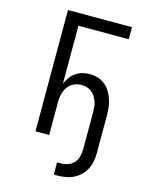

<svg xmlns="http://www.w3.org/2000/svg" viewBox="-137 -821 875 1124"><g transform="rotate(15 300.0 -259.0)"><path d="M301 217V143H323Q345 143 366.5 135.5Q388 128 402.5 112Q417 96 423 74Q429 52 429 30V-193Q429 -209 427.5 -226Q426 -243 420.5 -258.5Q415 -274 406 -288.5Q397 -303 384 -313Q371 -323 355 -327.5Q339 -332 322 -332Q299 -332 277.5 -322.5Q256 -313 242.5 -295Q229 -277 222.5 -255Q216 -233 215 -210V0H132V-735H520V-662H215V-311Q224 -332 237 -350Q250 -368 268.5 -381Q287 -394 309 -400Q331 -406 354 -406Q379 -406 403 -398.5Q427 -391 446.5 -375Q466 -359 479 -337Q492 -315 499.5 -291.5Q507 -268 509.5 -243Q512 -218 512 -193V30Q512 55 507.5 80Q503 105 491.5 127.5Q480 150 461.5 168Q443 186 420.5 197Q398 208 373 212.5Q348 217 323 217Z"/></g></svg>

Font: R Plex Mono
Style: Regular
Weight: 400
Monospace: yes
Designer: Belleve Invis
Foundry: Belleve Invis
Version: Version 31.8.0